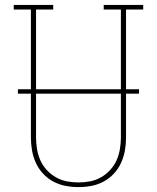

<svg xmlns="http://www.w3.org/2000/svg" viewBox="-20 -755 640 783"><path d="M300 8Q273 8 247 3Q221 -2 197.5 -14.5Q174 -27 155.5 -47Q137 -67 126 -91.5Q115 -116 110.5 -142Q106 -168 106 -195V-716H36V-735H197V-716H127V-195Q127 -171 131 -147Q135 -123 144.5 -101.5Q154 -80 170.5 -62Q187 -44 208 -32Q229 -20 252.5 -15.5Q276 -11 300 -11Q324 -11 347.5 -15.5Q371 -20 392 -32Q413 -44 429.5 -62Q446 -80 455.5 -101.5Q465 -123 469 -147Q473 -171 473 -195V-716H403V-735H564V-716H494V-195Q494 -168 489.5 -142Q485 -116 474 -91.5Q463 -67 444.5 -47Q426 -27 402.5 -14.5Q379 -2 353 3Q327 8 300 8ZM547 -373H53V-391H547Z"/></svg>

Font: Iosevka Curly Slab ThEx
Style: Regular
Weight: 100
Width: 7
Monospace: yes
Designer: Belleve Invis
Foundry: Belleve Invis
Version: Version 11.1.0; ttfautohint (v1.8.3)